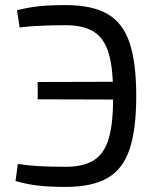

<svg xmlns="http://www.w3.org/2000/svg" viewBox="-20 -722 617 754"><path d="M238 -702Q341 -702 401.5 -667.5Q462 -633 488.5 -555Q515 -477 515 -345Q515 -213 488.5 -135Q462 -57 401.5 -22.5Q341 12 238 12Q171 12 127 6.5Q83 1 41 -11L50 -78Q91 -72 133 -69.5Q175 -67 238 -67Q308 -67 349 -93Q390 -119 407.5 -179.5Q425 -240 424 -345Q425 -450 407.5 -510.5Q390 -571 349 -597Q308 -623 238 -623Q198 -623 168.5 -622Q139 -621 113 -619.5Q87 -618 57 -614L47 -682Q76 -689 103 -693.5Q130 -698 162.5 -700Q195 -702 238 -702ZM487 -401V-331L128 -332V-400Z"/></svg>

Font: Exo 2
Style: Regular
Weight: 400
Designer: Natanael Gama
Foundry: Natanael Gama
Version: Version 2.010